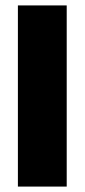

<svg xmlns="http://www.w3.org/2000/svg" viewBox="-20 -688 312 708"><path d="M46 0V-668H226V0Z"/></svg>

Font: Gantari Black
Style: Regular
Weight: 900
Version: Version 1.000